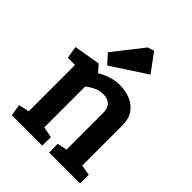

<svg xmlns="http://www.w3.org/2000/svg" viewBox="-207 -846 960 960"><g transform="rotate(45 273.5 -365.5)"><path d="M43 0 33 -61 89 -74V-401H38L27 -466L167 -490L200 -453Q221 -467 253 -478Q285 -489 318 -489Q360 -489 394.5 -474.5Q429 -460 449.5 -430.5Q470 -401 470 -355V-71L526 -61L525 0H307L306 -61L358 -72V-330Q358 -365 340.5 -381.5Q323 -398 292 -398Q263 -398 236.5 -384Q210 -370 201 -360V-72L259 -60L258 0ZM205 -513 160 -562 284 -720 318 -731 390 -634Z"/></g></svg>

Font: Kreon SemiBold
Style: Regular
Weight: 600
Designer: Julia Petretta
Foundry: Julia Petretta and Eli Heuer
Version: Version 2.002